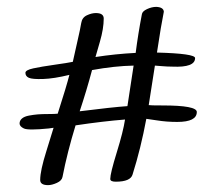

<svg xmlns="http://www.w3.org/2000/svg" viewBox="-20 -530 635 559"><path d="M431 -339 413 -224Q416 -223 453 -223Q553 -223 553 -204Q553 -175 496 -175Q465 -175 437 -179.5Q409 -184 406 -184Q390 -98 366 -22Q360 -1 317 -1Q301 -1 301 -9Q301 -25 320 -86.5Q339 -148 344 -182Q280 -177 200 -165Q176 -87 162 -15Q160 -4 145.5 2.5Q131 9 120 9Q97 9 97 -6Q97 -33 115 -90Q133 -147 136 -158L122 -156Q62 -150 49.5 -156Q37 -162 37 -170.5Q37 -179 44 -185Q51 -191 64.5 -193.5Q78 -196 90 -197Q102 -198 121 -198Q140 -198 148 -199Q174 -280 182 -312Q137 -301 105.5 -300Q74 -299 64 -303.5Q54 -308 54 -318Q54 -326 77 -331Q100 -336 139 -341.5Q178 -347 192 -350Q196 -369 205 -408Q214 -447 216.5 -463Q219 -479 233 -485.5Q247 -492 259 -492Q282 -492 282 -476Q282 -447 271 -409Q260 -371 258 -364Q316 -373 375 -376Q382 -431 393 -488Q394 -497 408 -503.5Q422 -510 435 -510Q456 -509 457 -496Q449 -457 437 -377Q548 -374 548 -361Q548 -333 482 -336Q468 -336 450 -337.5Q432 -339 431 -339ZM212 -206Q307 -218 351 -221Q357 -261 369 -339Q314 -338 248 -326Q232 -266 212 -206Z"/></svg>

Font: Handlee
Style: Regular
Weight: 400
Designer: Joe Prince
Foundry: Joe Prince
Version: Version 1.001